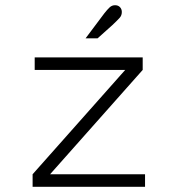

<svg xmlns="http://www.w3.org/2000/svg" viewBox="-20 -716 672 736"><path d="M105 0V-48L460 -448H113V-496H527V-448L172 -48H536V0ZM308 -569 380 -665Q391 -679 400 -687.5Q409 -696 421 -696Q433 -696 440 -688.5Q447 -681 447 -670Q447 -657 439 -648Q431 -639 411 -620L354 -569Z"/></svg>

Font: Atkinson Hyperlegible Mono ExtraLight
Style: Regular
Weight: 200
Monospace: yes
Designer: Elliott Scott, Megan Eiswerth, Linus Boman, Theodore Petrosky, Letters from Sweden
Foundry: Applied Design Works, Letters from Sweden
Version: Version 2.001